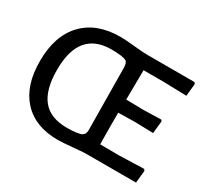

<svg xmlns="http://www.w3.org/2000/svg" viewBox="-136 -851 1131 1060"><g transform="rotate(30 429.0 -321.0)"><path d="M354 -654Q387 -654 444 -648Q501 -642 529 -642H831L838 -633L830 -554L684 -558H555L553 -370L664 -368L776 -371L782 -363L774 -284L657 -287L551 -285V-198L552 -84L672 -83L830 -88L837 -79L829 0H529Q499 -1 433.5 5.5Q368 12 336 12Q192 12 113 -74Q34 -160 34 -316Q34 -477 118 -565.5Q202 -654 354 -654ZM345 -569Q140 -569 140 -322Q140 -195 190.5 -133Q241 -71 346 -71Q405 -71 435 -81Q458 -91 458 -120L454 -516Q453 -549 440 -556Q416 -569 345 -569Z"/></g></svg>

Font: Alegreya Sans SC Medium
Style: Regular
Weight: 500
Designer: Juan Pablo del Peral
Foundry: Huerta Tipografica
Version: Version 2.001;PS 002.001;hotconv 1.0.88;makeotf.lib2.5.64775